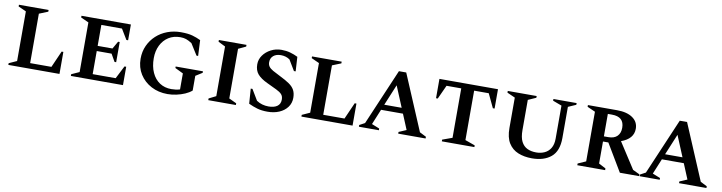

<svg xmlns="http://www.w3.org/2000/svg" viewBox="-24 -1161 6621 1760"><g transform="rotate(10 3287.0 -280.5)"><path d="M52 0V-16L125 -49V-511L52 -544V-560H328V-544L246 -511V-51H444L512 -205H528V0Z M634 0V-16L707 -49V-511L634 -544V-560H1094V-413H1078L1020 -509H828V-314H966L1006 -384H1021V-196H1006L966 -266H828V-51H1042L1103 -171H1119V0Z M1534 10Q1450 10 1382.5 -25.5Q1315 -61 1275.5 -123.5Q1236 -186 1236 -267Q1236 -334 1261.5 -389.5Q1287 -445 1331 -485.5Q1375 -526 1433.5 -548Q1492 -570 1558 -570Q1625 -570 1666 -558.5Q1707 -547 1744 -529L1751 -383H1736L1670 -488Q1639 -508 1615.5 -516Q1592 -524 1562 -524Q1499 -524 1452.5 -494.5Q1406 -465 1380 -412.5Q1354 -360 1354 -293Q1354 -216 1380 -159Q1406 -102 1452.5 -71.5Q1499 -41 1561 -41Q1581 -41 1601 -43.5Q1621 -46 1641 -52V-201L1565 -238V-252H1819V-238L1757 -199V-62Q1732 -40 1695 -24Q1658 -8 1616 1Q1574 10 1534 10Z M1913 0V-16L1979 -49V-511L1913 -544V-560H2170V-544L2100 -511V-49L2170 -16V0Z M2465 10Q2410 10 2369 -2Q2328 -14 2288 -33L2278 -172H2294L2354 -72Q2379 -55 2407.5 -47Q2436 -39 2466 -39Q2518 -39 2547 -60Q2576 -81 2576 -122Q2576 -153 2559.5 -171Q2543 -189 2508.5 -205.5Q2474 -222 2419 -248Q2357 -277 2327.5 -311.5Q2298 -346 2298 -402Q2298 -448 2325 -486Q2352 -524 2397 -547.5Q2442 -571 2495 -571Q2539 -571 2576.5 -560.5Q2614 -550 2648 -533L2656 -399H2640L2581 -497Q2545 -522 2498 -522Q2454 -522 2428 -500Q2402 -478 2402 -440Q2402 -416 2414 -399.5Q2426 -383 2453 -367.5Q2480 -352 2523 -331Q2578 -304 2612 -280.5Q2646 -257 2661.5 -227.5Q2677 -198 2677 -156Q2677 -106 2649 -68.5Q2621 -31 2573.5 -10.5Q2526 10 2465 10Z M2780 0V-16L2853 -49V-511L2780 -544V-560H3056V-544L2974 -511V-51H3172L3240 -205H3256V0Z M3315 0V-16L3365 -43L3588 -565H3656L3875 -47L3936 -16V0H3681V-16L3751 -46L3692 -188H3488L3429 -45L3501 -16V0ZM3509 -239H3671L3590 -434Z M4087 0V-16L4178 -49V-509H4041L3982 -380H3966V-560H4511V-380H4495L4434 -509H4298V-49L4390 -16V0Z M4926 10Q4854 10 4797.5 -13Q4741 -36 4708.5 -88Q4676 -140 4676 -228V-511L4602 -544V-560H4871V-544L4797 -511V-230Q4797 -162 4817 -123Q4837 -84 4872.5 -67Q4908 -50 4956 -50Q4998 -50 5033 -66Q5068 -82 5089 -116.5Q5110 -151 5110 -205V-513L5027 -544V-560H5243V-544L5170 -512V-222Q5170 -100 5104 -45Q5038 10 4926 10Z M5348 0V-16L5422 -49V-511L5348 -544V-560H5620Q5712 -560 5765 -523Q5818 -486 5818 -422Q5818 -328 5704 -287L5859 -47L5924 -16V0H5744L5592 -255H5542V-50L5607 -16V0ZM5580 -512H5542V-303H5584Q5638 -303 5666 -331.5Q5694 -360 5694 -409Q5694 -512 5580 -512Z M5929 0V-16L5979 -43L6202 -565H6270L6489 -47L6550 -16V0H6295V-16L6365 -46L6306 -188H6102L6043 -45L6115 -16V0ZM6123 -239H6285L6204 -434Z"/></g></svg>

Font: Spectral SC SemiBold
Style: Regular
Weight: 600
Designer: Jean-Baptiste Levee
Foundry: Production Type
Version: Version 2.001